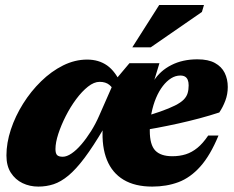

<svg xmlns="http://www.w3.org/2000/svg" viewBox="-20 -710 908 746"><path d="M578.5 -395.5H577Q602 -435 645.8 -457.2Q689.5 -479.5 747 -479.5Q789.5 -479.5 815.2 -465.2Q841 -451 853 -426.8Q865 -402.5 865 -372Q865 -344 855.5 -318.8Q846 -293.5 832 -273Q795.5 -261 755.2 -250.2Q715 -239.5 673.2 -230.2Q631.5 -221 590 -213.2Q548.5 -205.5 509.5 -199.5L511.5 -248Q565.5 -263.5 601.8 -276.2Q638 -289 660.2 -300.2Q682.5 -311.5 693.8 -323Q705 -334.5 709 -348Q713 -361.5 713 -378.5Q713 -391 709.5 -399.5Q706 -408 699 -412.2Q692 -416.5 680.5 -416.5Q662 -416.5 644.8 -405.8Q627.5 -395 612.5 -375.5Q597.5 -356 586.2 -329.2Q575 -302.5 568.5 -270.2Q562 -238 562 -202Q562 -147.5 583.2 -125.2Q604.5 -103 649.5 -103Q678 -103 701.8 -110.5Q725.5 -118 747 -135.5Q768.5 -153 789 -183.5H829Q797 -106 758.2 -62.8Q719.5 -19.5 673.2 -2.2Q627 15 571.5 15Q504.5 15 460.2 -11.5Q416 -38 395.5 -88.5Q375 -139 379 -211.5H383.5Q342 -141 308.5 -96.5Q275 -52 245.8 -27.8Q216.5 -3.5 188.2 5.8Q160 15 129 15Q95.5 15 67.5 1.5Q39.5 -12 22.2 -38.8Q5 -65.5 5 -106Q5 -154.5 22.2 -206.8Q39.5 -259 69.8 -307.2Q100 -355.5 139.8 -394.2Q179.5 -433 225.2 -455.8Q271 -478.5 318.5 -478.5Q363.5 -478.5 396 -455.8Q428.5 -433 452 -380.5L427.5 -345.5Q419.5 -368.5 405 -380.2Q390.5 -392 367 -392Q345.5 -392 322 -373.5Q298.5 -355 276 -324.8Q253.5 -294.5 235.5 -259Q217.5 -223.5 206.5 -189.8Q195.5 -156 195.5 -131Q195.5 -114 201.8 -107.5Q208 -101 224 -101Q239.5 -101 258.2 -113.8Q277 -126.5 296.2 -149Q315.5 -171.5 333.8 -200.5Q352 -229.5 366 -262L424.5 -395L483 -464.5H599.5ZM494 -526 598.5 -690.5H772.5L764.5 -663.5L565.5 -526Z"/></svg>

Font: Newsreader ExtraBold
Style: Italic
Weight: 800
Italic angle: -17°
Designer: Hugues Gentile
Foundry: Production Type
Version: Version 1.003